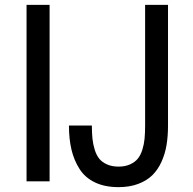

<svg xmlns="http://www.w3.org/2000/svg" viewBox="-20 -750 799 794"><path d="M470.2 23.9Q413.6 23.9 372.8 4.4Q332 -15.1 309.1 -51Q286.1 -86.9 275.6 -131.1Q265.1 -175.3 265.1 -231H359.9Q359.9 -200.2 362.3 -176.8Q364.7 -153.3 371.8 -130.6Q378.9 -107.9 390.6 -93.5Q402.3 -79.1 422.6 -70.1Q442.9 -61 470.2 -61Q497.6 -61 517.6 -70.1Q537.6 -79.1 549.6 -93.5Q561.5 -107.9 568.6 -130.6Q575.7 -153.3 577.9 -176.8Q580.1 -200.2 580.1 -231V-730H674.8V-231Q674.8 -187 668.7 -150.1Q662.6 -113.3 647.7 -80.6Q632.8 -47.9 609.6 -25.1Q586.4 -2.4 551 10.7Q515.6 23.9 470.2 23.9ZM89.8 0V-730H185.1V0Z"/></svg>

Font: Miedinger*
Style: Book
Weight: 400
Version: Version 001.000